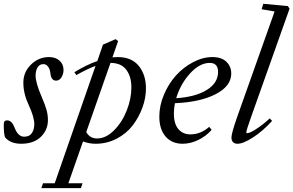

<svg xmlns="http://www.w3.org/2000/svg" viewBox="-29 -745 1543 1010"><path d="M82.5 11.2Q24.9 11.2 -2.9 -23.4Q-9.3 -43.5 -9.3 -89.8Q-9.3 -102.1 -5.1 -106.9Q-1 -111.8 8.8 -111.8Q33.2 -111.8 47.9 -73.2Q65.9 -25.9 98.1 -25.9Q126.5 -25.9 138.9 -45.4Q151.4 -64.9 151.4 -91.8Q151.4 -129.4 121.6 -193.4Q93.8 -252.9 93.8 -310.1Q93.8 -365.7 134 -405.3Q174.3 -444.8 228.5 -444.8Q263.2 -444.8 284.2 -426Q305.2 -407.2 305.2 -376.5Q305.2 -356.9 294.7 -338.9Q284.2 -320.8 266.1 -320.8Q240.2 -320.8 236.3 -358.4Q233.9 -380.9 223.9 -394.3Q213.9 -407.7 199.7 -407.7Q178.7 -407.7 168.5 -390.1Q158.2 -372.6 158.2 -346.7Q158.2 -310.1 190.4 -234.9Q207.5 -195.8 215.3 -168.5Q223.1 -141.1 223.1 -113.3Q223.1 -61.5 185.8 -25.1Q148.4 11.2 82.5 11.2Z M474.1 11.2Q439.5 11.2 407.7 -1L330.6 219.2H405.3L396.5 244.6H188.5L197.3 219.2H258.8L473.6 -398.4Q434.1 -384.3 372.6 -350.1L362.3 -365.2Q427.2 -404.8 482.9 -423.8L512.7 -510.3L579.1 -539.1L592.3 -528.8L562.5 -443.4Q576.7 -444.8 589.8 -444.8Q663.6 -444.8 701.2 -398.2Q738.8 -351.6 738.8 -279.8Q738.8 -230 720.2 -179Q701.7 -127.9 668.9 -85.2Q636.2 -42.5 585 -15.6Q533.7 11.2 474.1 11.2ZM662.1 -284.7Q662.1 -342.8 635 -378.4Q607.9 -414.1 552.2 -414.1L424.8 -50.3Q443.4 -16.6 481.9 -16.6Q528.3 -16.6 571 -59.6Q613.8 -102.5 637.9 -164.3Q662.1 -226.1 662.1 -284.7Z M931.6 11.2Q875 11.2 842 -26.9Q809.1 -64.9 809.1 -131.8Q809.1 -189.5 833.3 -246.8Q857.4 -304.2 896.2 -347.4Q935.1 -390.6 986.3 -417.7Q1037.6 -444.8 1088.4 -444.8Q1136.7 -444.8 1162.1 -419.9Q1187.5 -395 1187.5 -358.4Q1187.5 -292 1105.7 -249.8Q1023.9 -207.5 891.1 -202.1Q885.7 -173.8 885.7 -148.4Q885.7 -92.8 909.7 -65.4Q933.6 -38.1 972.7 -38.1Q1026.4 -38.1 1071.3 -77.6L1084.5 -62Q1054.2 -27.8 1013.2 -8.3Q972.2 11.2 931.6 11.2ZM1074.2 -414.1Q1021.5 -414.1 970.9 -358.9Q920.4 -303.7 897.9 -228.5Q999 -234.9 1058.6 -271.7Q1118.2 -308.6 1118.2 -366.7Q1118.2 -414.1 1074.2 -414.1Z M1220.2 11.2Q1205.1 11.2 1196.8 2.7Q1188.5 -5.9 1188.5 -21.5Q1188.5 -44.4 1219.7 -132.8L1415.5 -684.6L1347.2 -696.3L1356 -725.1L1485.4 -712.9L1494.1 -699.2L1292 -129.9Q1266.6 -58.6 1266.6 -48.3Q1266.6 -44.4 1271 -44.4Q1277.3 -44.4 1290.5 -50Q1303.7 -55.7 1331.3 -74.5Q1358.9 -93.3 1390.1 -122.1L1402.3 -108.9Q1354.5 -56.2 1302.5 -22.5Q1250.5 11.2 1220.2 11.2Z"/></svg>

Font: Elstob
Style: Italic
Weight: 400
Italic angle: -20°
Designer: Peter S. Baker
Version: Version 1.015